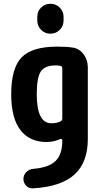

<svg xmlns="http://www.w3.org/2000/svg" viewBox="-20 -780 540 1028"><path d="M179.7 -690.4Q179.7 -719.7 200.2 -739.7Q220.7 -759.8 250 -759.8Q279.3 -759.8 299.8 -739.3Q320.3 -718.8 320.3 -690.4V-669.9Q320.3 -640.6 299.8 -620.1Q279.3 -599.6 250 -599.6Q220.7 -599.6 200.2 -620.1Q179.7 -640.6 179.7 -669.9ZM313.5 -146.5V-414.1Q313.5 -425.8 301.8 -427.7Q293.9 -429.7 275.4 -429.7Q220.7 -429.7 198.7 -397.5Q176.8 -365.2 176.8 -275.4Q176.8 -120.1 254.9 -120.1Q284.2 -120.1 303.7 -129.9Q313.5 -134.8 313.5 -146.5ZM368.2 -525.4Q404.3 -520.5 427.2 -489.7Q450.2 -459 450.2 -419.9V-35.2Q450.2 89.8 378.4 154.8Q306.6 219.7 156.2 228.5Q134.8 229.5 120.1 214.4Q105.5 199.2 105.5 178.2Q105.5 157.2 120.6 141.6Q135.7 126 158.2 124Q242.2 117.2 277.8 81.5Q313.5 45.9 313.5 -25.4V-29.3Q313.5 -33.2 309.6 -35.2Q305.7 -37.1 301.8 -35.2Q268.6 -20.5 230.5 -19.5Q138.7 -19.5 89.4 -83.5Q40 -147.5 40 -275.4Q40 -415 95.7 -472.7Q151.4 -530.3 285.2 -530.3Q336.9 -530.3 368.2 -525.4Z"/></svg>

Font: Rounded-X Mgen+ 1mn bold
Style: Bold
Weight: 700
Designer: [Source Han Sans]
Ryoko NISHIZUKA  (kana & ideographs); Paul D. Hunt (Latin, Greek & Cyrillic); Wenlong ZHANG  (bopomofo
Version: Version 1.059.20150602